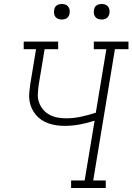

<svg xmlns="http://www.w3.org/2000/svg" viewBox="-20 -944 665 964"><path d="M337 0V-38H405L455 -338Q418 -326 380 -319Q342 -312 304 -312Q283 -312 263 -315Q243 -318 224 -324.5Q205 -331 188.5 -342Q172 -353 159.5 -368Q147 -383 139 -401Q131 -419 128 -439Q125 -459 127 -480Q129 -501 132 -522L161 -697H99V-735H272V-697H204L174 -516Q171 -494 170 -471.5Q169 -449 176 -429.5Q183 -410 196.5 -394Q210 -378 228.5 -368Q247 -358 268 -354Q289 -350 312 -350Q349 -350 386.5 -358Q424 -366 461 -378L514 -697H451V-735H625V-697H557L448 -38H511V0ZM490 -846Q481 -846 472.5 -849Q464 -852 458.5 -859Q453 -866 451.5 -875.5Q450 -885 452 -895Q453 -901 456 -907Q459 -913 465 -917Q471 -921 477.5 -922.5Q484 -924 490 -924Q500 -924 508.5 -921Q517 -918 522.5 -911Q528 -904 529.5 -894.5Q531 -885 529 -875Q528 -869 524.5 -863Q521 -857 515.5 -853Q510 -849 503.5 -847.5Q497 -846 490 -846ZM290 -846Q281 -846 272.5 -849Q264 -852 258.5 -859Q253 -866 251.5 -875.5Q250 -885 252 -895Q253 -901 256 -907Q259 -913 265 -917Q271 -921 277.5 -922.5Q284 -924 290 -924Q300 -924 308.5 -921Q317 -918 322.5 -911Q328 -904 329.5 -894.5Q331 -885 329 -875Q328 -869 324.5 -863Q321 -857 315.5 -853Q310 -849 303.5 -847.5Q297 -846 290 -846Z"/></svg>

Font: Iosevka Slab XLtExObl
Style: Regular
Weight: 200
Width: 7
Italic angle: -9°
Monospace: yes
Designer: Belleve Invis
Foundry: Belleve Invis
Version: Version 11.1.1; ttfautohint (v1.8.3)